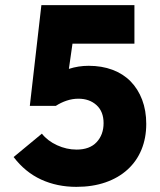

<svg xmlns="http://www.w3.org/2000/svg" viewBox="-20 -720 624 747"><path d="M277 7Q202 7 140 -21.5Q78 -50 33 -109L143 -200Q165 -172 202 -155Q239 -138 278 -138Q329 -138 356 -167Q383 -196 383 -241Q383 -286 355.5 -311Q328 -336 285 -336Q262 -336 239.5 -328.5Q217 -321 197 -308H96L141 -700H503V-550H262L248 -452Q285 -464 325 -464Q376 -464 417.5 -448.5Q459 -433 488 -403.5Q517 -374 533 -332Q549 -290 549 -238Q549 -183 530.5 -138Q512 -93 476.5 -60.5Q441 -28 390.5 -10.5Q340 7 277 7Z"/></svg>

Font: Tilda Sans Black
Style: Regular
Weight: 900
Designer: ParaType Ltd
Foundry: ParaType Ltd
Version: Version 1.009